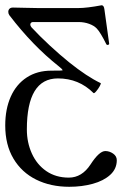

<svg xmlns="http://www.w3.org/2000/svg" viewBox="-23 -445 477 737"><path d="M-2.9 36.6Q-2.9 -26.4 18.3 -74Q39.6 -121.6 79.6 -147.7Q119.6 -173.8 174.3 -173.8Q217.3 -173.8 217.3 -174.8Q217.3 -179.2 202.1 -190.9Q102.1 -270 13.2 -386.2Q8.8 -392.1 8.8 -399.4Q8.8 -406.7 13.4 -411.4Q18.1 -416 26.9 -416Q42 -416 74.2 -415Q105.5 -414.1 121.1 -414.1H278.3Q310.1 -414.1 367.2 -424.8Q376 -424.8 377.9 -408.2L396 -277.8V-276.9Q396 -274.9 394 -273.7Q392.1 -272.5 389.6 -272.5Q386.7 -272.5 385.3 -274.9Q362.8 -320.3 348.6 -335.4Q337.9 -346.7 319.1 -353.5Q300.3 -360.4 278.3 -360.4H103.5Q99.1 -360.4 96.2 -357.7Q93.3 -355 93.3 -350.6Q93.3 -345.7 97.7 -340.3Q129.9 -305.7 168.5 -270Q207 -234.4 242.7 -205.6Q311 -150.9 363.3 -126Q365.7 -125 359.9 -114.3Q354 -103.5 346.2 -94.5Q338.4 -85.4 335.9 -87.9Q279.8 -144 199.2 -144Q80.1 -144 80.1 51.8Q80.1 102.1 99.4 144.5Q118.7 187 155 211.9Q191.4 236.8 241.2 236.8Q291.5 236.8 324.7 186Q357.9 134.8 381.3 134.8Q397 134.8 411.1 144.5Q425.3 154.3 425.3 169.9Q425.3 203.1 400.1 226.1Q375 249 333.3 260.5Q291.5 272 242.7 272Q171.4 272 115.7 244.4Q60.1 216.8 28.6 163.8Q-2.9 110.8 -2.9 36.6Z"/></svg>

Font: JuniusX
Style: Regular
Weight: 400
Designer: Peter S. Baker
Foundry: Briery Creek Software
Version: Version 1.004